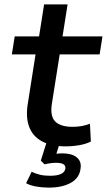

<svg xmlns="http://www.w3.org/2000/svg" viewBox="-20 -658 487 875"><path d="M279 9Q214 9 172 -13.5Q130 -36 113.5 -78.5Q97 -121 106 -181L142 -410H34L47 -492H158L181 -638H288L265 -492H447L434 -410H252L217 -189Q207 -130 231 -105Q255 -80 311 -80Q332 -80 352 -83.5Q372 -87 390 -94L394 -13Q373 -2 342 3.5Q311 9 279 9ZM202 197Q172 197 144.5 192Q117 187 99 177L124 125Q144 134 163 138.5Q182 143 208 143Q240 143 257.5 135Q275 127 278 110Q279 96 268.5 90Q258 84 236 84Q225 84 212 85.5Q199 87 183 91L166 74L195 -18H256L232 59L204 49Q221 45 235.5 43Q250 41 263 41Q292 41 311.5 48.5Q331 56 341 72Q351 88 347 111Q342 153 303 175Q264 197 202 197Z"/></svg>

Font: Nunito Sans 10pt SemiExpanded SemiBold
Style: Italic
Weight: 600
Width: 6
Italic angle: -9°
Designer: Vernon Adams
Foundry: Vernon Adams
Version: Version 3.101;gftools[0.9.27]